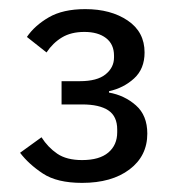

<svg xmlns="http://www.w3.org/2000/svg" viewBox="-20 -724 386 421"><path d="M115 -546H155Q193 -546 211.5 -561Q230 -576 230 -598V-602Q230 -627 212.5 -640.5Q195 -654 165 -654Q136 -654 116 -642Q96 -630 82 -609L39 -643Q56 -668 87 -686Q118 -704 167 -704Q223 -704 260 -679Q297 -654 297 -609Q297 -573 274 -552Q251 -531 219 -524V-521Q253 -515 278 -493Q303 -471 303 -431Q303 -382 264 -352.5Q225 -323 160 -323Q105 -323 74 -343.5Q43 -364 24 -389L71 -423Q85 -401 105.5 -387Q126 -373 160 -373Q198 -373 217.5 -389.5Q237 -406 237 -434V-440Q237 -469 217.5 -482Q198 -495 160 -495H115Z"/></svg>

Font: IBM Plex Sans Var
Style: Regular
Weight: 400
Designer: Mike Abbink, Paul van der Laan, Pieter van Rosmalen
Foundry: Bold Monday
Version: Version 3.000